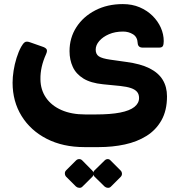

<svg xmlns="http://www.w3.org/2000/svg" viewBox="-20 -537 882 940"><path d="M393 183.2Q288.1 183.2 208.9 142.7Q129.8 102.2 85.7 30.9Q41.6 -40.4 41.6 -132.1Q41.6 -159.1 46.5 -190.7Q51.4 -222.4 61.1 -253.4Q70.8 -284.5 83.8 -308.1Q92.5 -324 101.4 -330.2Q110.4 -336.5 129.2 -329.2L186.9 -308.9Q203.1 -303.7 208 -296Q212.9 -288.2 205.2 -271.2Q191.1 -239.9 184.2 -209.2Q177.4 -178.5 178 -148.6Q178.6 -97.1 205.4 -58.4Q232.2 -19.6 281 1.8Q329.7 23.3 396.7 23.3H448.9Q521.2 23.3 568.1 14.1Q615 4.9 637.9 -13.4Q660.8 -31.7 660.8 -57.2Q660.8 -75.9 650.9 -87.4Q641 -99 621 -105.8Q601 -112.6 569 -116.1L484.8 -124.4Q424.1 -130.4 388.1 -152.7Q352.1 -175 336.3 -209.6Q320.4 -244.2 320.4 -286.6Q320.4 -351.6 353.8 -403.6Q387.1 -455.6 446.3 -486.3Q505.4 -517 581.4 -517Q627 -517 663.6 -501.4Q700.1 -485.7 726.6 -459.7Q753.1 -433.6 767.4 -401.4Q781.6 -369.1 781.6 -335.9Q781.6 -319.5 777.4 -311.7Q773.2 -303.9 758.5 -303.9H678.9Q655.1 -303.9 654 -326.7Q652.5 -356.1 631 -369.3Q609.5 -382.5 582.6 -382.5Q543.6 -382.5 513.5 -369.5Q483.4 -356.5 465.9 -336.2Q448.5 -316 448.5 -294Q448.5 -271.6 463.9 -261.2Q479.4 -250.7 519.2 -245L597 -234Q667.9 -224.7 711.9 -202.6Q755.9 -180.4 776.7 -146Q797.6 -111.6 797.6 -65.2Q797.6 3.7 770.6 51.7Q743.6 99.6 697.2 128.5Q650.9 157.4 590.9 170.3Q531 183.2 464.1 183.2ZM383 377.2Q377.1 383.1 368 382.6Q358.9 382.1 352 376.2L303.7 328Q297.9 321.5 297.6 312.5Q297.2 303.5 303.7 297L352 248.7Q358.9 241.9 367.8 241.9Q376.7 241.9 383 248.7L430.6 297Q437.5 303.5 438 312.8Q438.5 322.1 431.6 329ZM522.5 377.2Q516.6 383.1 507.8 382.6Q499 382.1 492.1 376.2L442.9 328Q437 321.5 436.7 312.2Q436.4 302.9 442.9 297L492.1 248.7Q499 241.9 507.3 241.9Q515.6 241.9 521.5 248.7L569.7 297Q576.6 303.5 577.1 312.8Q577.6 322.1 570.7 329Z"/></svg>

Font: Rubik Light
Style: Regular
Weight: 300
Designer: Hubert and Fischer
Foundry: Hubert and Fischer
Version: Version 2.300;gftools[0.9.30]